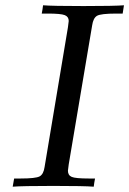

<svg xmlns="http://www.w3.org/2000/svg" viewBox="-20 -703 487 723"><path d="M27.8 0 33.2 -30.8H57.1Q114.3 -30.8 129.2 -38.8Q144 -46.9 147.9 -74.2L235.8 -600.1L238.8 -624Q238.8 -640.1 223.9 -646Q209 -651.9 160.2 -651.9H137.2Q138.2 -656.7 140.1 -668Q142.1 -679.2 142.1 -683.1Q177.2 -680.2 294.2 -680.2Q411.1 -680.2 446.8 -683.1L441.9 -651.9H418Q358.9 -651.9 345 -643.3Q331.1 -634.8 327.1 -607.9L238.8 -84L235.8 -60.1Q235.8 -43 250 -36.9Q264.2 -30.8 314.9 -30.8H337.9Q336.9 -25.9 335 -14.9Q333 -3.9 333 0Q297.9 -2.9 180.9 -2.9Q64 -2.9 27.8 0Z"/></svg>

Font: CMU Serif Extra
Style: RomanSlanted
Weight: 500
Italic angle: -9.46001°
Version: Version 0.7.0